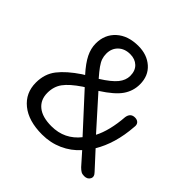

<svg xmlns="http://www.w3.org/2000/svg" viewBox="-182 -883 1061 1061"><g transform="rotate(45 348.5 -352.5)"><path d="M288 9Q182 9 121.5 -40Q61 -89 61 -170Q61 -238 98.5 -286Q136 -334 209 -383L224 -392Q180 -441 161 -479.5Q142 -518 142 -557Q142 -627 190 -670.5Q238 -714 319 -714Q387 -714 431 -675Q475 -636 475 -570Q475 -518 445.5 -475Q416 -432 338 -382L500 -201Q518 -235 529.5 -282Q541 -329 545 -384Q551 -421 585 -421Q603 -421 612.5 -410.5Q622 -400 619 -381Q614 -311 596.5 -252Q579 -193 551 -147L640 -50Q660 -30 650 -11.5Q640 7 615 7Q600 7 590.5 1.5Q581 -4 569 -16L506 -87Q465 -41 409 -16Q353 9 288 9ZM292 -60Q344 -60 385 -80Q426 -100 457 -139L270 -343L260 -337Q198 -295 172 -259.5Q146 -224 146 -175Q146 -121 183.5 -90.5Q221 -60 292 -60ZM319 -650Q276 -650 249.5 -624.5Q223 -599 223 -558Q223 -538 229 -520.5Q235 -503 250 -482Q265 -461 292 -430Q354 -469 379 -500Q404 -531 404 -565Q404 -605 380.5 -627.5Q357 -650 319 -650Z"/></g></svg>

Font: Chiron GoRound TC N
Style: Regular
Weight: 350
Designer: Ryoko NISHIZUKA 西塚涼子 (kana, bopomofo & ideographs); Paul D. Hunt (Latin, Greek & Cyrillic); Sandoll Communications 산돌커뮤니
Foundry: Adobe
Version: Version 1.000;hotconv 1.1.1;makeotfexe 2.6.0